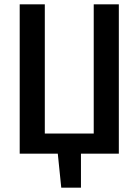

<svg xmlns="http://www.w3.org/2000/svg" viewBox="-20 -710 640 887"><path d="M529 0H354V157H263L247 0H71V-690H187V-93H413V-690H529Z"/></svg>

Font: Fira Mono Medium
Style: Regular
Weight: 500
Designer: Carrois Corporate & Edenspiekermann AG
Foundry: Carrois Corporate GbR & Edenspiekermann AG
Version: Version 3.206